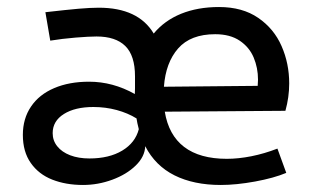

<svg xmlns="http://www.w3.org/2000/svg" viewBox="-20 -510 872 541"><path d="M761.7 -91.3 786.6 -22.9Q752 -8.3 698.7 1.5Q645.5 11.2 602.1 11.2Q525.9 11.2 471.7 -15.9Q417.5 -43 389.2 -98.1Q388.2 -68.8 362.5 -43.7Q336.9 -18.6 296.6 -3.7Q256.3 11.2 213.9 11.2Q165.5 11.2 127.2 -3.9Q88.9 -19 66.7 -50.8Q44.4 -82.5 44.4 -129.9Q44.4 -175.8 67.4 -209.7Q90.3 -243.7 132.6 -261.7Q174.8 -279.8 231 -279.8Q297.9 -279.8 359.9 -245.1Q359.9 -255.9 360.4 -261.2V-294.9Q360.4 -353.5 333 -380.4Q305.7 -407.2 252 -407.2Q231.4 -407.2 193.1 -404.1Q154.8 -400.9 121.6 -395.5L107.9 -475.6Q167.5 -482.4 201.4 -485.4Q235.4 -488.3 258.3 -488.3Q369.6 -488.3 413.1 -415.5Q443.4 -452.1 490.2 -471.2Q537.1 -490.2 597.2 -490.2Q663.1 -490.2 707.5 -459.7Q752 -429.2 773.4 -380.1Q794.9 -331.1 794.9 -274.9Q794.9 -236.3 784.2 -197.8L444.3 -195.3Q455.1 -129.4 499 -95.9Q543 -62.5 619.1 -62.5Q651.9 -62.5 688.5 -69.8Q725.1 -77.1 761.7 -91.3ZM441.9 -265.6 706.1 -268.1Q707 -279.8 707 -285.6Q707 -318.8 694.8 -347.9Q682.6 -377 655.5 -395.3Q628.4 -413.6 586.4 -413.6Q517.1 -413.6 481.9 -373.5Q446.8 -333.5 441.9 -265.6ZM371.1 -146Q366.2 -165 364.7 -176.3Q340.3 -191.4 308.8 -200Q277.3 -208.5 243.2 -208.5Q191.4 -208.5 159.9 -188.7Q128.4 -168.9 128.4 -134.8Q128.4 -113.8 141.4 -97.7Q154.3 -81.5 177.7 -72.5Q201.2 -63.5 231.9 -63.5Q287.6 -63.5 324.5 -85.7Q361.3 -107.9 371.1 -146Z"/></svg>

Font: Selawik
Style: Regular
Weight: 400
Designer: Aaron Bell
Foundry: Microsoft Corporation
Version: Version 1.01